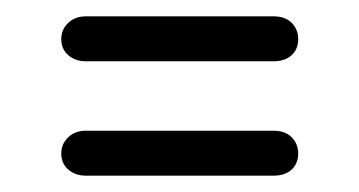

<svg xmlns="http://www.w3.org/2000/svg" viewBox="-20 -310 440 235"><path d="M85 -235Q72 -235 63.5 -242.5Q55 -250 55 -262Q55 -274 63.5 -282Q72 -290 85 -290H315Q329 -290 337 -282Q345 -274 345 -262Q345 -250 337 -242.5Q329 -235 315 -235ZM85 -95Q72 -95 63.5 -102.5Q55 -110 55 -122Q55 -134 63.5 -142Q72 -150 85 -150H315Q329 -150 337 -142Q345 -134 345 -122Q345 -110 337 -102.5Q329 -95 315 -95Z"/></svg>

Font: Dongle
Style: Regular
Weight: 400
Designer: Yanghee Ryu
Foundry: Yanghee Ryu
Version: Version 2.000